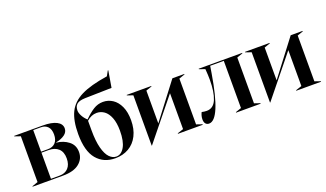

<svg xmlns="http://www.w3.org/2000/svg" viewBox="-75 -1284 3063 1804"><g transform="rotate(-20 1456.0 -382.5)"><path d="M14 -5 72 -25V-483L14 -503V-508H298Q388 -508 436.5 -483Q485 -458 485 -413Q485 -375 451 -350.5Q417 -326 364 -316V-313Q433 -306 484 -266.5Q535 -227 535 -158Q535 -88 479.5 -44Q424 0 319 0H14ZM288 -11Q342 -11 374 -45Q406 -79 406 -141Q406 -206 370 -239Q334 -272 273 -272H201V-11ZM271 -282Q317 -282 344 -310.5Q371 -339 371 -393Q371 -445 345.5 -471.5Q320 -498 278 -498H201V-282Z M585 -317Q585 -453 625 -534.5Q665 -616 759 -663Q853 -710 1024 -736L1051 -785H1056L1028 -619L760 -613Q702 -611 678 -590Q654 -569 654 -527Q654 -504 670.5 -473Q687 -442 715 -417Q765 -467 809.5 -495Q854 -523 906 -523Q958 -523 1001.5 -494.5Q1045 -466 1071 -409.5Q1097 -353 1097 -271Q1097 -183 1064 -118Q1031 -53 972 -19Q913 15 837 15Q721 15 653 -66Q585 -147 585 -317ZM851 3Q901 3 933 -53Q965 -109 965 -215Q965 -293 944.5 -345Q924 -397 890 -421.5Q856 -446 815 -446Q761 -446 715 -404V-308Q715 -201 733.5 -131Q752 -61 783 -29Q814 3 851 3Z M1197 -483 1139 -503V-508H1385V-503L1327 -483V-155L1596 -508H1715V-503L1657 -483V-25L1715 -5V0H1467V-5L1527 -25V-384L1200 20H1197Z M1729 -48Q1729 -82 1746 -116Q1772 -110 1796 -110Q1863 -110 1892.5 -181.5Q1922 -253 1922 -375Q1922 -421 1917 -483L1859 -503V-508H2294V-503L2236 -483V-25L2294 -5V0H2048V-5L2106 -25V-497H1970L1958 -424Q1887 10 1776 10Q1754 10 1741.5 -5Q1729 -20 1729 -48Z M2380 -483 2322 -503V-508H2568V-503L2510 -483V-155L2779 -508H2898V-503L2840 -483V-25L2898 -5V0H2650V-5L2710 -25V-384L2383 20H2380Z"/></g></svg>

Font: Nyght Serif Medium
Style: Regular
Weight: 500
Designer: Maksym Kobuzan
Version: Version 0.410